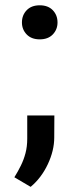

<svg xmlns="http://www.w3.org/2000/svg" viewBox="-20 -561 294 743"><path d="M64.9 -474.1Q64.9 -502.4 83.3 -521.5Q101.6 -540.5 133.8 -540.5Q166 -540.5 184.3 -521.5Q202.6 -502.4 202.6 -474.1Q202.6 -446.8 184.3 -427.7Q166 -408.7 133.8 -408.7Q101.6 -408.7 83.3 -427.7Q64.9 -446.8 64.9 -474.1ZM190.4 -114.3 189.9 -28.8Q189.9 21.5 165 74.5Q140.1 127.4 98.6 162.1L35.6 125Q49.3 103 60.5 80.3Q71.8 57.6 78.6 32Q85.4 6.3 85.4 -24.4V-114.3Z"/></svg>

Font: Roboto Condensed Medium
Style: Regular
Weight: 500
Designer: Christian Robertson
Foundry: Google
Version: Version 3.0